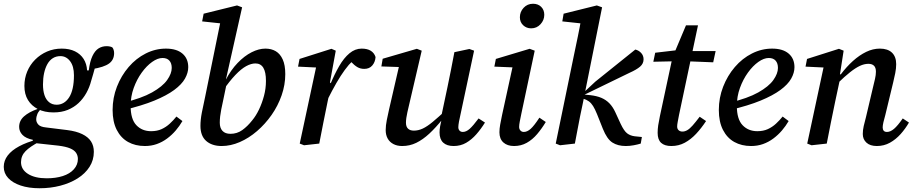

<svg xmlns="http://www.w3.org/2000/svg" viewBox="-59 -765 4871 1023"><path d="M152 238Q94 238 51 223.5Q8 209 -15.5 183.5Q-39 158 -39 124Q-39 91 -18 63.5Q3 36 43 14.5Q83 -7 137 -21L151 -10Q101 16 77 40.5Q53 65 53 99Q53 138 90 161.5Q127 185 190 185Q238 185 275.5 173Q313 161 334.5 137Q356 113 356 82Q356 64 346.5 49.5Q337 35 314.5 25.5Q292 16 252 11L142 -1Q136 -2 129 -2.5Q122 -3 115 -4L116 -20Q78 -28 60.5 -46.5Q43 -65 43 -89Q43 -122 69 -145Q95 -168 140 -184L141 -209L172 -197Q147 -174 140.5 -158.5Q134 -143 134 -128Q134 -114 145 -101.5Q156 -89 186 -86L299 -72Q347 -66 379 -50.5Q411 -35 426 -11.5Q441 12 441 44Q441 88 418 124Q395 160 354.5 185.5Q314 211 262 224.5Q210 238 152 238ZM226 -166Q178 -166 143.5 -183.5Q109 -201 90 -232Q71 -263 71 -307Q71 -348 86 -384Q101 -420 128.5 -447.5Q156 -475 192 -490.5Q228 -506 270 -506Q311 -506 340.5 -491.5Q370 -477 386.5 -451Q403 -425 405 -390H414Q420 -438 433.5 -466.5Q447 -495 466 -507Q485 -519 509 -519Q519 -519 527.5 -517Q536 -515 540 -512Q544 -507 546.5 -499Q549 -491 549 -482Q549 -446 522 -426.5Q495 -407 433 -397L455 -437Q451 -419 446.5 -403Q442 -387 437.5 -370.5Q433 -354 427 -335Q418 -300 401 -269.5Q384 -239 359.5 -216Q335 -193 302 -179.5Q269 -166 226 -166ZM243 -207Q263 -207 280 -217Q297 -227 309.5 -246.5Q322 -266 328.5 -295.5Q335 -325 335 -364Q335 -412 314.5 -439Q294 -466 263 -466Q240 -466 222.5 -455Q205 -444 193.5 -423.5Q182 -403 176 -375.5Q170 -348 170 -315Q170 -282 178 -258Q186 -234 202.5 -220.5Q219 -207 243 -207Z M713 13Q662 13 623.5 -8.5Q585 -30 563 -73Q541 -116 541 -179Q541 -244 564 -303Q587 -362 626.5 -408Q666 -454 717.5 -480Q769 -506 825 -506Q882 -506 913 -479.5Q944 -453 944 -407Q944 -377 926.5 -346Q909 -315 869 -285.5Q829 -256 763.5 -229Q698 -202 601 -179L599 -218Q695 -241 751 -272.5Q807 -304 831.5 -338.5Q856 -373 856 -403Q856 -428 843.5 -442Q831 -456 807 -456Q781 -456 751.5 -435Q722 -414 696 -378Q670 -342 653.5 -296.5Q637 -251 637 -201Q637 -130 667.5 -98Q698 -66 746 -66Q778 -66 802 -77Q826 -88 845.5 -106Q865 -124 881 -144L913 -120Q898 -94 877.5 -70Q857 -46 831.5 -27Q806 -8 776.5 2.5Q747 13 713 13Z M1122 13Q1096 13 1075 6Q1054 -1 1039 -14.5Q1024 -28 1016.5 -48Q1009 -68 1009 -94Q1009 -127 1016.5 -165.5Q1024 -204 1034 -249L1119 -666L1149 -637L1018 -651L1026 -692L1204 -736L1231 -726L1145 -343L1152 -336L1130 -230Q1124 -203 1120 -182.5Q1116 -162 1114 -145Q1112 -128 1112 -111Q1112 -83 1126.5 -67.5Q1141 -52 1169 -52Q1204 -52 1232 -72Q1260 -92 1285 -124Q1305 -148 1321 -181.5Q1337 -215 1347.5 -254Q1358 -293 1358 -334Q1358 -381 1344 -404Q1330 -427 1302 -427Q1279 -427 1252.5 -412.5Q1226 -398 1195 -365.5Q1164 -333 1128 -281L1120 -338H1143Q1171 -392 1207 -429.5Q1243 -467 1281.5 -486.5Q1320 -506 1355 -506Q1387 -506 1410.5 -492Q1434 -478 1447.5 -448Q1461 -418 1461 -370Q1461 -313 1441.5 -257Q1422 -201 1388 -152.5Q1354 -104 1310.5 -66.5Q1267 -29 1218.5 -8Q1170 13 1122 13Z M1685 -232 1679 -316H1701Q1723 -369 1748 -412.5Q1773 -456 1803 -481Q1833 -506 1868 -506Q1898 -506 1916.5 -494.5Q1935 -483 1942 -461Q1940 -434 1924.5 -416Q1909 -398 1882 -398Q1861 -398 1845 -407.5Q1829 -417 1812 -435L1796 -452L1850 -445L1821 -442Q1799 -421 1777.5 -391.5Q1756 -362 1733.5 -323Q1711 -284 1685 -232ZM1538 0 1631 -434 1654 -404 1529 -410 1537 -451 1707 -505 1730 -495 1699 -326 1707 -318 1687 -226Q1675 -169 1664 -112.5Q1653 -56 1642 0L1561 9Z M2084 13Q2057 13 2037 2.5Q2017 -8 2006.5 -27Q1996 -46 1996 -72Q1996 -96 2002 -126Q2008 -156 2014 -182L2073 -438L2095 -407L1973 -411L1980 -452L2162 -505L2188 -495L2119 -199Q2115 -182 2111.5 -166.5Q2108 -151 2106 -137Q2104 -123 2104 -111Q2104 -90 2115 -79.5Q2126 -69 2146 -69Q2170 -69 2193.5 -80Q2217 -91 2246.5 -115.5Q2276 -140 2316 -177L2321 -130H2299Q2263 -85 2228.5 -53Q2194 -21 2159 -4Q2124 13 2084 13ZM2358 13Q2322 13 2302.5 -5Q2283 -23 2283 -59Q2283 -75 2286 -92Q2289 -109 2294 -130H2289L2325 -300Q2335 -347 2344 -393.5Q2353 -440 2362 -487L2442 -504L2467 -495L2395 -157Q2390 -136 2386.5 -117Q2383 -98 2383 -87Q2383 -76 2389.5 -69Q2396 -62 2407 -62Q2425 -62 2443.5 -78.5Q2462 -95 2491 -134L2525 -112Q2504 -78 2479 -49.5Q2454 -21 2424.5 -4Q2395 13 2358 13Z M2602 -60Q2602 -79 2606 -101Q2610 -123 2616 -152L2678 -436L2698 -405L2575 -410L2583 -451L2763 -505L2790 -495L2719 -160Q2714 -136 2710.5 -118Q2707 -100 2707 -89Q2707 -77 2714 -69.5Q2721 -62 2732 -62Q2750 -62 2768.5 -78.5Q2787 -95 2815 -138L2849 -115Q2828 -80 2803 -50.5Q2778 -21 2747.5 -4Q2717 13 2680 13Q2644 13 2623 -6Q2602 -25 2602 -60ZM2771 -614Q2746 -614 2728.5 -630.5Q2711 -647 2711 -673Q2711 -702 2731 -723.5Q2751 -745 2781 -745Q2808 -745 2824.5 -728.5Q2841 -712 2841 -686Q2841 -658 2821 -636Q2801 -614 2771 -614Z M2902 0 2998 -466Q3009 -519 3019.5 -569Q3030 -619 3039 -672L3068 -637L2937 -651L2944 -692L3121 -736L3149 -726L3046 -213Q3038 -177 3031 -141.5Q3024 -106 3017.5 -71Q3011 -36 3004 0L2925 9ZM3355 0Q3339 5 3317.5 9Q3296 13 3275 13Q3233 13 3204 -5.5Q3175 -24 3153 -79L3122 -157Q3111 -184 3101 -200Q3091 -216 3078.5 -225Q3066 -234 3047 -240L3029 -246V-275H3054L3113 -330L3326 -501Q3344 -497 3357 -483Q3370 -469 3370 -449Q3370 -426 3351.5 -410Q3333 -394 3295 -377L3054 -260L3055 -261L3086 -258Q3121 -254 3145.5 -243.5Q3170 -233 3188 -214.5Q3206 -196 3219 -168L3248 -105Q3266 -67 3282.5 -54.5Q3299 -42 3322 -39L3361 -35Z M3422 -436 3432 -484 3569 -500V-493H3754L3741 -433L3563 -440L3560 -439ZM3518 13Q3482 13 3463.5 -4Q3445 -21 3445 -57Q3445 -77 3448 -97.5Q3451 -118 3457 -146L3524 -459L3596 -630H3660L3559 -153Q3555 -131 3552 -116Q3549 -101 3549 -91Q3549 -78 3557 -71Q3565 -64 3577 -64Q3590 -64 3603 -71.5Q3616 -79 3631.5 -96.5Q3647 -114 3669 -143L3703 -120Q3678 -82 3650 -52Q3622 -22 3589.5 -4.5Q3557 13 3518 13Z M3943 13Q3892 13 3853.5 -8.5Q3815 -30 3793 -73Q3771 -116 3771 -179Q3771 -244 3794 -303Q3817 -362 3856.5 -408Q3896 -454 3947.5 -480Q3999 -506 4055 -506Q4112 -506 4143 -479.5Q4174 -453 4174 -407Q4174 -377 4156.5 -346Q4139 -315 4099 -285.5Q4059 -256 3993.5 -229Q3928 -202 3831 -179L3829 -218Q3925 -241 3981 -272.5Q4037 -304 4061.5 -338.5Q4086 -373 4086 -403Q4086 -428 4073.5 -442Q4061 -456 4037 -456Q4011 -456 3981.5 -435Q3952 -414 3926 -378Q3900 -342 3883.5 -296.5Q3867 -251 3867 -201Q3867 -130 3897.5 -98Q3928 -66 3976 -66Q4008 -66 4032 -77Q4056 -88 4075.5 -106Q4095 -124 4111 -144L4143 -120Q4128 -94 4107.5 -70Q4087 -46 4061.5 -27Q4036 -8 4006.5 2.5Q3977 13 3943 13Z M4265 9 4242 0 4335 -434 4358 -404 4233 -410 4241 -451 4411 -505 4436 -495 4415 -360 4419 -355 4391 -224Q4379 -168 4368 -112Q4357 -56 4346 0ZM4613 13Q4577 13 4557.5 -5Q4538 -23 4538 -51Q4538 -72 4543 -93.5Q4548 -115 4555 -141L4592 -298Q4598 -322 4603 -344Q4608 -366 4608 -383Q4608 -405 4597.5 -415Q4587 -425 4568 -425Q4546 -425 4522.5 -414Q4499 -403 4470 -380Q4441 -357 4404 -321L4403 -369H4421Q4452 -410 4486 -440.5Q4520 -471 4556 -488.5Q4592 -506 4629 -506Q4671 -506 4693.5 -484.5Q4716 -463 4716 -423Q4716 -401 4711 -375.5Q4706 -350 4700 -326L4658 -152Q4652 -131 4648 -114Q4644 -97 4644 -86Q4644 -75 4649.5 -68.5Q4655 -62 4667 -62Q4685 -62 4704.5 -78.5Q4724 -95 4751 -134L4784 -112Q4765 -79 4739.5 -50.5Q4714 -22 4682.5 -4.5Q4651 13 4613 13Z"/></svg>

Font: Source Serif 4 Medium
Style: Italic
Weight: 500
Italic angle: -12°
Designer: Frank Grießhammer
Foundry: Adobe Systems Incorporated
Version: Version 4.004;hotconv 1.0.116;makeotfexe 2.5.65601